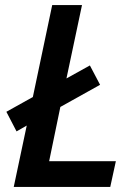

<svg xmlns="http://www.w3.org/2000/svg" viewBox="-20 -734 537 754"><path d="M34 0 85 -241 45 -218 5 -295 109 -353 185 -714H302L241 -426L333 -477L373 -401L217 -314L173 -101H435L413 0Z"/></svg>

Font: Noto Sans UI Medium
Style: Italic
Weight: 500
Italic angle: -12°
Designer: Monotype Design Team
Foundry: Monotype Imaging Inc.
Version: Version 1.901